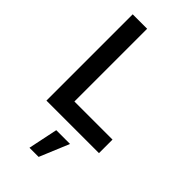

<svg xmlns="http://www.w3.org/2000/svg" viewBox="-299 -792 1133 1133"><g transform="rotate(45 267.0 -226.0)"><path d="M518.5 0V-113H200.5V-720H80V0ZM282.5 267.5H206L244.5 82.5H359.5Z"/></g></svg>

Font: Hauora
Style: Bold
Weight: 700
Designer: Wayne Shih
Foundry: WCYS
Version: Version 1.001;hotconv 1.0.109;makeotfexe 2.5.65596